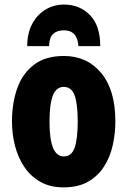

<svg xmlns="http://www.w3.org/2000/svg" viewBox="-20 -807 556 837"><path d="M482.9 -277.8Q482.9 -224.6 471.4 -173.6Q460 -122.6 433.6 -81.1Q407.2 -39.6 364 -14.9Q320.8 9.8 256.8 9.8Q198.2 9.8 155.8 -14.4Q113.3 -38.6 85.9 -79.3Q58.6 -120.1 45.4 -171.6Q32.2 -223.1 32.2 -277.8Q32.2 -357.4 55.2 -422.1Q78.1 -486.8 128.2 -524.9Q178.2 -563 258.8 -563Q359.4 -563 421.1 -488.8Q482.9 -414.6 482.9 -277.8ZM195.8 -275.9Q195.8 -125 257.8 -125Q292 -125 305.4 -163.1Q318.8 -201.2 318.8 -277.8Q318.8 -353.5 305.4 -390.9Q292 -428.2 257.8 -428.2Q225.6 -428.2 210.7 -391.1Q195.8 -354 195.8 -275.9ZM258.8 -787.1Q327.6 -787.1 372.3 -741.2Q417 -695.3 417 -606H321.8Q317.4 -674.8 258.8 -674.8Q229 -674.8 212.2 -659.7Q195.3 -644.5 193.8 -606H98.6Q98.6 -661.6 120.1 -702.1Q141.6 -742.7 178 -764.9Q214.4 -787.1 258.8 -787.1Z"/></svg>

Font: Open Sans Condensed ExtraBold
Style: Regular
Weight: 800
Width: 3
Designer: Monotype Design Team
Foundry: Monotype Imaging Inc.
Version: Version 3.000; ttfautohint (v1.8.4)